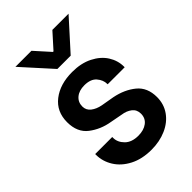

<svg xmlns="http://www.w3.org/2000/svg" viewBox="-226 -848 948 948"><g transform="rotate(-45 247.5 -374.5)"><path d="M42 -168V-174H161V-168Q161 -137 186 -112Q211 -87 257 -87Q295 -87 319 -105Q343 -123 343 -155Q343 -183 322.5 -199Q302 -215 272 -219L209 -231Q148 -241 101.5 -276.5Q55 -312 55 -383Q55 -457 109 -499Q163 -541 248 -541Q310 -541 355.5 -518Q401 -495 424.5 -458Q448 -421 448 -378V-374H329V-377Q329 -404 308.5 -428Q288 -452 244 -452Q207 -452 185 -433.5Q163 -415 163 -385Q163 -359 183.5 -343Q204 -327 235 -321L304 -309Q369 -296 413 -260Q457 -224 457 -157Q457 -108 430.5 -70.5Q404 -33 357.5 -12.5Q311 8 254 8Q188 8 140 -17Q92 -42 67 -82.5Q42 -123 42 -168ZM68 -757H180L251 -678H255L326 -757H439L300 -603H207Z"/></g></svg>

Font: Lopes Sans SemiBold
Style: Regular
Weight: 600
Designer: Gabriel Lam, Diego Maldonado
Foundry: TypeRant, Foresti Design
Version: Version 4.000